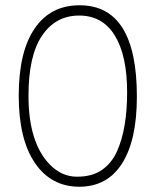

<svg xmlns="http://www.w3.org/2000/svg" viewBox="-20 -710 591 728"><path d="M499 -344Q499 -179 443 -90.5Q387 -2 280.5 -2Q174 -2 112.5 -92Q51 -182 51 -347.5Q51 -513 111 -601.5Q171 -690 282 -690Q499 -690 499 -344ZM88 -347Q88 -169 169 -86Q214 -40 272 -40Q330 -40 367 -66Q404 -92 424 -137Q462 -222 462 -360.5Q462 -499 415.5 -575Q369 -651 280 -651Q191 -651 139.5 -575Q88 -499 88 -347Z"/></svg>

Font: Bubbler One
Style: Regular
Weight: 400
Designer: Brenda Gallo (gbrenda1987@gmail.com)
Foundry: Brenda Gallo
Version: Version 1.003